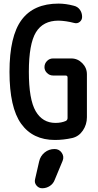

<svg xmlns="http://www.w3.org/2000/svg" viewBox="-20 -760 540 1056"><path d="M195.3 127.9Q202.1 97.7 225.6 78.6Q249 59.6 280.3 59.6Q305.7 59.6 319.8 80.6Q334 101.6 324.2 125L281.2 228.5Q273.4 250 254.4 262.7Q235.4 275.4 211.9 275.4Q193.4 275.4 180.7 260.3Q168 245.1 172.9 225.6ZM282.2 9.8Q160.2 9.8 96.2 -79.6Q32.2 -168.9 32.2 -364.7Q32.2 -560.5 98.6 -650.4Q165 -740.2 301.8 -740.2Q341.8 -740.2 385.7 -728.5Q407.2 -723.6 419.4 -706.5Q431.6 -689.5 431.6 -667Q431.6 -650.4 418.5 -639.6Q405.3 -628.9 387.7 -633.8Q342.8 -645.5 301.8 -646.5Q216.8 -646.5 177.7 -582.5Q138.7 -518.6 138.7 -365.2Q138.7 -212.9 176.3 -148.4Q213.9 -84 285.2 -84Q317.4 -84 341.8 -94.7Q351.6 -99.6 351.6 -111.3V-334Q351.6 -344.7 339.8 -344.7H271.5Q252.9 -344.7 238.8 -358.4Q224.6 -372.1 224.6 -390.6Q224.6 -410.2 238.3 -424.3Q252 -438.5 271.5 -438.5H372.1Q407.2 -438.5 432.6 -412.6Q458 -386.7 458 -351.6V-115.2Q458 -75.2 436 -42.5Q414.1 -9.8 377.9 -1Q329.1 9.8 282.2 9.8Z"/></svg>

Font: Rounded-X Mgen+ 1m medium
Style: Regular
Weight: 500
Designer: [Source Han Sans]
Ryoko NISHIZUKA  (kana & ideographs); Paul D. Hunt (Latin, Greek & Cyrillic); Wenlong ZHANG  (bopomofo
Version: Version 1.059.20150602